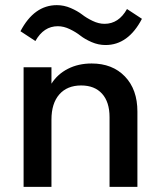

<svg xmlns="http://www.w3.org/2000/svg" viewBox="-20 -727 619 747"><path d="M59.6 -605.5Q112.8 -707 201.2 -707Q229 -707 255.4 -695.6Q281.7 -684.1 299.1 -670.7Q316.4 -657.2 340.1 -645.8Q363.8 -634.3 386.7 -634.3Q441.9 -634.3 474.1 -691.9L532.2 -653.8Q479 -551.8 390.6 -551.8Q362.8 -551.8 336.4 -563.2Q310.1 -574.7 292.7 -588.4Q275.4 -602.1 251.7 -613.5Q228 -625 205.1 -625Q149.9 -625 117.7 -567.4ZM71.8 0V-465.3H180.2V-401.4Q203.6 -438.5 244.1 -459.2Q284.7 -480 336.4 -480Q417.5 -480 466.1 -429.4Q514.6 -378.9 514.6 -293V0H406.2V-271Q406.2 -330.1 377.2 -362.3Q348.1 -394.5 295.9 -394.5Q241.2 -394.5 210.7 -359.6Q180.2 -324.7 180.2 -261.7V0Z"/></svg>

Font: Spartan MB SemBd
Style: Regular
Weight: 600
Designer: Matt Bailey, Mirko Velimirovic
Foundry: Matt Bailey
Version: Version 1.005